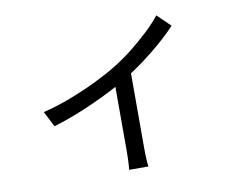

<svg xmlns="http://www.w3.org/2000/svg" viewBox="-76 -718 1151 900"><g transform="rotate(-10 500.0 -267.5)"><path d="M122 -258Q188 -274 255.5 -300Q323 -326 382.5 -355Q442 -384 482 -409Q530 -438 574.5 -473.5Q619 -509 657 -545Q695 -581 720 -613L782 -553Q754 -522 711.5 -484.5Q669 -447 619 -410Q569 -373 516 -341Q485 -322 444 -301Q403 -280 357 -259Q311 -238 260.5 -218.5Q210 -199 160 -184ZM473 -364 556 -384V-10Q556 5 556.5 22.5Q557 40 558 55Q559 70 561 78H469Q470 70 471 55Q472 40 472.5 22.5Q473 5 473 -10Z"/></g></svg>

Font: Noto Sans TC
Style: Regular
Weight: 400
Designer: Ryoko NISHIZUKA  (kana, bopomofo & ideographs); Paul D. Hunt (Latin, Greek & Cyrillic); Sandoll Communications , Soo-you
Foundry: Adobe
Version: Version 2.004-H2;hotconv 1.0.118;makeotfexe 2.5.65603